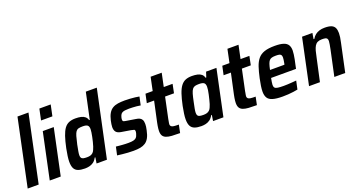

<svg xmlns="http://www.w3.org/2000/svg" viewBox="-44 -1370 3735 2004"><g transform="rotate(-20 1823.5 -367.5)"><path d="M10 0 167 -743H289L132 0Z M384 -620 410 -743H536L510 -620ZM255 0 363 -510H485L377 0Z M645 8Q599 8 569.5 -3Q540 -14 526.5 -40.5Q513 -67 513 -114Q513 -141 518 -176.5Q523 -212 532 -258Q548 -334 565 -384Q582 -434 603.5 -463.5Q625 -493 655.5 -505.5Q686 -518 727 -518Q762 -518 788.5 -512Q815 -506 832.5 -491.5Q850 -477 857 -452H864L926 -743H1048L890 0H775L785 -65H778Q762 -34 740 -18.5Q718 -3 693.5 2.5Q669 8 645 8ZM704 -95Q727 -95 743 -100Q759 -105 771 -116.5Q783 -128 790 -146Q796 -158 802.5 -178.5Q809 -199 815.5 -224.5Q822 -250 827 -275Q832 -300 835.5 -322Q839 -344 839 -358Q839 -390 824 -402Q809 -414 771 -414Q743 -414 725 -409.5Q707 -405 695.5 -389.5Q684 -374 674.5 -342Q665 -310 653 -255Q645 -214 640 -186.5Q635 -159 635 -142Q635 -122 642 -112Q649 -102 664.5 -98.5Q680 -95 704 -95Z M1184 8Q1155 8 1122 6Q1089 4 1058.5 0.5Q1028 -3 1005 -6L1025 -97Q1041 -95 1059 -93.5Q1077 -92 1094.5 -90.5Q1112 -89 1129.5 -88.5Q1147 -88 1163 -88Q1197 -88 1217.5 -93Q1238 -98 1249 -109Q1260 -120 1265 -138Q1269 -148 1271.5 -157.5Q1274 -167 1274 -177Q1274 -192 1264 -196Q1254 -200 1231 -204L1127 -221Q1090 -227 1074 -246Q1058 -265 1058 -301Q1058 -314 1061 -332.5Q1064 -351 1068 -370Q1079 -418 1096.5 -447.5Q1114 -477 1140 -492.5Q1166 -508 1200 -513Q1234 -518 1276 -518Q1304 -518 1333.5 -516Q1363 -514 1390 -511Q1417 -508 1435 -504L1415 -412Q1395 -416 1372 -418Q1349 -420 1328 -421Q1307 -422 1288 -422Q1263 -422 1243 -419.5Q1223 -417 1209.5 -408.5Q1196 -400 1189 -381Q1186 -373 1183 -362Q1180 -351 1180 -338Q1180 -324 1188.5 -319.5Q1197 -315 1219 -312L1319 -296Q1342 -293 1358.5 -285.5Q1375 -278 1384.5 -261.5Q1394 -245 1394 -214Q1394 -202 1392 -184.5Q1390 -167 1385 -147Q1375 -97 1358 -66.5Q1341 -36 1316.5 -20Q1292 -4 1259.5 2Q1227 8 1184 8Z M1703 0Q1650 0 1612.5 -2.5Q1575 -5 1550.5 -14.5Q1526 -24 1514.5 -43Q1503 -62 1503 -95Q1503 -107 1504.5 -120.5Q1506 -134 1508.5 -150Q1511 -166 1515 -185L1564 -412H1483L1504 -510H1584L1615 -658H1738L1707 -510H1805L1785 -412H1686L1637 -180Q1636 -173 1634 -162Q1632 -151 1630 -140.5Q1628 -130 1628 -125Q1628 -110 1637 -101.5Q1646 -93 1666 -90.5Q1686 -88 1721 -88Z M1939 8Q1893 8 1863.5 -3Q1834 -14 1820 -40.5Q1806 -67 1806 -114Q1806 -141 1811 -176.5Q1816 -212 1825 -258Q1841 -334 1858 -384Q1875 -434 1897 -463.5Q1919 -493 1949 -505.5Q1979 -518 2021 -518Q2055 -518 2082 -512Q2109 -506 2126.5 -491.5Q2144 -477 2150 -452H2158L2177 -510H2292L2184 0H2069L2079 -65H2072Q2055 -34 2033 -18.5Q2011 -3 1987 2.5Q1963 8 1939 8ZM1998 -95Q2020 -95 2036.5 -100Q2053 -105 2065 -116.5Q2077 -128 2084 -146Q2090 -158 2096.5 -178.5Q2103 -199 2109 -224.5Q2115 -250 2121 -275Q2127 -300 2130 -322Q2133 -344 2133 -358Q2133 -390 2117.5 -402Q2102 -414 2064 -414Q2036 -414 2018.5 -409.5Q2001 -405 1989 -389.5Q1977 -374 1967.5 -342Q1958 -310 1947 -255Q1938 -214 1933 -186.5Q1928 -159 1928 -142Q1928 -122 1935 -112Q1942 -102 1957.5 -98.5Q1973 -95 1998 -95Z M2556 0Q2503 0 2465.5 -2.5Q2428 -5 2403.5 -14.5Q2379 -24 2367.5 -43Q2356 -62 2356 -95Q2356 -107 2357.5 -120.5Q2359 -134 2361.5 -150Q2364 -166 2368 -185L2417 -412H2336L2357 -510H2437L2468 -658H2591L2560 -510H2658L2638 -412H2539L2490 -180Q2489 -173 2487 -162Q2485 -151 2483 -140.5Q2481 -130 2481 -125Q2481 -110 2490 -101.5Q2499 -93 2519 -90.5Q2539 -88 2574 -88Z M2841 8Q2772 8 2731.5 -4Q2691 -16 2675 -42.5Q2659 -69 2659 -111Q2659 -139 2664.5 -175Q2670 -211 2679 -254Q2694 -323 2710.5 -372.5Q2727 -422 2753.5 -454.5Q2780 -487 2824.5 -502.5Q2869 -518 2940 -518Q3002 -518 3037 -506.5Q3072 -495 3087 -471Q3102 -447 3102 -409Q3102 -390 3098.5 -365.5Q3095 -341 3090 -314Q3085 -287 3077 -254L3069 -216H2792Q2788 -192 2784.5 -173.5Q2781 -155 2781 -142Q2781 -120 2790.5 -110Q2800 -100 2823.5 -96.5Q2847 -93 2889 -93Q2906 -93 2930 -94Q2954 -95 2979.5 -97Q3005 -99 3029 -101L3009 -8Q2990 -4 2961.5 0Q2933 4 2901.5 6Q2870 8 2841 8ZM2810 -298H2970L2973 -309Q2977 -331 2979.5 -347Q2982 -363 2982 -374Q2982 -393 2975.5 -402.5Q2969 -412 2955 -415Q2941 -418 2918 -418Q2891 -418 2873.5 -413.5Q2856 -409 2845 -396.5Q2834 -384 2826 -360.5Q2818 -337 2810 -298Z M3135 0 3243 -510H3358L3347 -445H3356Q3370 -470 3390.5 -486Q3411 -502 3437 -510Q3463 -518 3495 -518Q3543 -518 3569.5 -507Q3596 -496 3607 -473Q3618 -450 3618 -414Q3618 -395 3614.5 -369.5Q3611 -344 3604 -314L3537 0H3416L3476 -280Q3483 -312 3486.5 -335Q3490 -358 3491 -372Q3491 -391 3484.5 -399.5Q3478 -408 3464.5 -411Q3451 -414 3428 -414Q3398 -414 3379 -404.5Q3360 -395 3348 -375Q3336 -355 3327.5 -324.5Q3319 -294 3311 -252L3256 0Z"/></g></svg>

Font: Saira SemiCondensed SemiBold
Style: Italic
Weight: 600
Width: 4
Italic angle: -12°
Designer: Hector Gatti with collaboration of the Omnibus-Type team
Foundry: Omnibus-Type
Version: Version 1.101